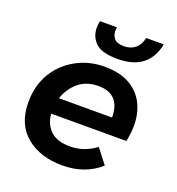

<svg xmlns="http://www.w3.org/2000/svg" viewBox="-136 -859 901 975"><g transform="rotate(20 315.0 -371.0)"><path d="M307 6Q188 6 112.5 -56.5Q37 -119 37 -238Q37 -300.5 56.2 -351Q75.5 -401.5 109.5 -439.2Q143.5 -477 188 -501Q257 -539 341 -539Q422.5 -539 476 -508.8Q529.5 -478.5 555.8 -426.2Q582 -374 582 -308Q582 -266 572 -222H166Q170 -167 205.5 -132.5Q241 -98 311 -98Q388 -98 451 -146L512 -67Q430 6 307 6ZM463 -309Q463 -436 344 -436Q280 -436 237.5 -400.5Q195 -365 176 -309ZM387 -598Q300 -598 267 -631Q234 -664 234 -711Q234 -728 238 -748H330Q328 -737 328 -728Q328 -704.5 343 -687.2Q358 -670 396 -670Q432 -670 456 -690Q480 -710 488 -748H583Q553 -598 387 -598Z"/></g></svg>

Font: Argentum Sans Medium
Style: Italic
Weight: 500
Italic angle: -11°
Designer: Julieta Ulanovsky (font), Cristiano Sobral (main changes and remaster)
Foundry: Julieta Ulanovsky (font), Cristiano Sobral (main changes and remaster)
Version: Version 2.007;June 15, 2022;FontCreator 14.0.0.2814 64-bit; 